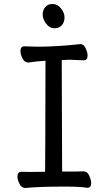

<svg xmlns="http://www.w3.org/2000/svg" viewBox="-20 -926 540 958"><path d="M107 12Q87 12 77 -9Q67 -30 67 -45Q67 -69 88 -69L128 -68L205 -69Q206 -107 207 -623Q159 -620 122 -614Q102 -614 92 -635Q82 -656 82 -671Q82 -695 103 -695Q110 -695 128.5 -694Q147 -693 167 -693Q264 -693 381 -706Q398 -706 407.5 -685Q417 -664 417 -649Q417 -625 397 -625Q340 -628 325 -628L288 -626Q289 -152 290 -70Q384 -70 397 -71Q416 -71 425.5 -49Q435 -27 435 -12Q435 11 415 11Q380 5 304 5Q172 5 107 12ZM251 -785Q227 -785 210 -808Q193 -831 193 -853Q193 -875 205.5 -890.5Q218 -906 242 -906Q267 -906 284.5 -884Q302 -862 302 -839Q302 -816 289 -800.5Q276 -785 251 -785Z"/></svg>

Font: LXGW WenKai Mono Medium
Style: Regular
Weight: 500
Monospace: yes
Designer: LXGW / Fontworks Inc.
Foundry: LXGW / Fontworks Inc.
Version: Version 1.520; June 14, 2025